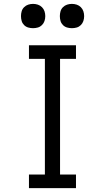

<svg xmlns="http://www.w3.org/2000/svg" viewBox="-20 -968 540 988"><path d="M129 0V-70H211V-665H129V-735H371V-665H289V-70H371V0ZM350 -823Q337 -823 325 -826.5Q313 -830 304 -839Q295 -848 291.5 -860Q288 -872 288 -885Q288 -898 291.5 -910Q295 -922 304 -931Q313 -940 325 -944Q337 -948 350 -948Q363 -948 375 -944Q387 -940 396 -931Q405 -922 409 -910Q413 -898 413 -885Q413 -872 409 -860Q405 -848 396 -839Q387 -830 375 -826.5Q363 -823 350 -823ZM150 -823Q137 -823 125 -826.5Q113 -830 104 -839Q95 -848 91.5 -860Q88 -872 88 -885Q88 -898 91.5 -910Q95 -922 104 -931Q113 -940 125 -944Q137 -948 150 -948Q163 -948 175 -944Q187 -940 196 -931Q205 -922 209 -910Q213 -898 213 -885Q213 -872 209 -860Q205 -848 196 -839Q187 -830 175 -826.5Q163 -823 150 -823Z"/></svg>

Font: Zed Mono
Style: Regular
Weight: 400
Monospace: yes
Designer: Belleve Invis
Foundry: Belleve Invis
Version: Version 1.0.0; ttfautohint (v1.8.4)